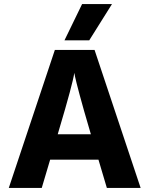

<svg xmlns="http://www.w3.org/2000/svg" viewBox="-20 -918 730 938"><path d="M269 -286 262 -262H424L417 -286Q388 -384 369.5 -453Q351 -522 347 -542L343 -562Q335 -507 269 -286ZM184 0H23L248 -674H442L667 0H502L461 -138H225ZM416 -721H295L381 -898H527Z"/></svg>

Font: Hind Guntur
Style: Bold
Weight: 700
Designer: Manushi Parikh, Hitesh Malaviya
Foundry: Indian Type Foundry
Version: Version 1.002;PS 1.0;hotconv 1.0.86;makeotf.lib2.5.63406; tt